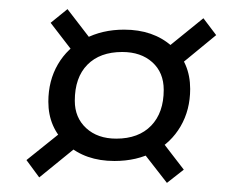

<svg xmlns="http://www.w3.org/2000/svg" viewBox="-20 -553 494 421"><path d="M231 -200Q167 -200 126.5 -236.5Q86 -273 86 -330Q86 -376 107 -412Q128 -448 166 -468Q204 -488 252 -488Q316 -488 356.5 -452Q397 -416 397 -358Q397 -312 376 -276Q355 -240 317.5 -220Q280 -200 231 -200ZM66 -164 38 -202 129 -275 157 -238ZM346 -152 279 -238 316 -268 383 -181ZM235 -249Q284 -249 311.5 -277.5Q339 -306 339 -356Q339 -394 314 -416.5Q289 -439 248 -439Q199 -439 171.5 -411Q144 -383 144 -332Q144 -295 169 -272Q194 -249 235 -249ZM158 -416 91 -503 128 -533 195 -446ZM364 -402 336 -440 426 -513 454 -476Z"/></svg>

Font: Platypi Light Medium
Style: Italic
Weight: 500
Italic angle: -13°
Version: Version 1.200